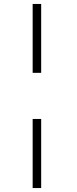

<svg xmlns="http://www.w3.org/2000/svg" viewBox="-20 -754 388 970"><path d="M145 -386V-734H188V-386ZM145 196V-153H188V196Z"/></svg>

Font: Piazzolla Thin Light
Style: Italic
Weight: 300
Italic angle: -11.3°
Version: Version 2.005